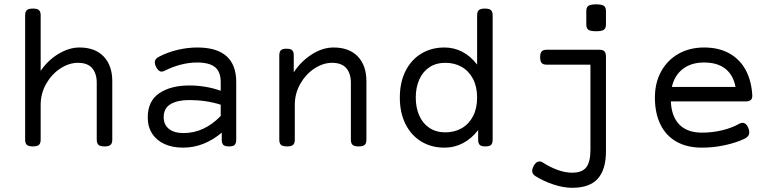

<svg xmlns="http://www.w3.org/2000/svg" viewBox="-20 -686 3638 906"><path d="M171.9 -613.8V-351.6Q205.6 -401.4 255.6 -431.6Q305.7 -461.9 355 -461.9Q428.7 -461.9 469.2 -419.4Q509.8 -377 509.8 -302.7V-26.9Q509.8 -9.8 501.7 -2.4Q493.7 4.9 473.6 4.9H472.7Q452.6 4.9 444.6 -2.4Q436.5 -9.8 436.5 -26.9V-295.4Q436.5 -339.4 414.8 -364.5Q393.1 -389.6 347.7 -389.6Q305.7 -389.6 264.9 -363Q224.1 -336.4 198 -290.8Q171.9 -245.1 171.9 -191.4V-26.9Q171.9 -9.8 163.8 -2.4Q155.8 4.9 135.7 4.9H134.8Q114.7 4.9 106.7 -2.4Q98.6 -9.8 98.6 -26.9V-613.8Q98.6 -630.9 106.7 -638.2Q114.7 -645.5 134.8 -645.5H135.7Q155.8 -645.5 163.8 -638.2Q171.9 -630.9 171.9 -613.8Z M1094.7 -299.3V-26.9Q1094.7 -9.8 1087.4 -2.4Q1080.1 4.9 1061 4.9H1060.1Q1041 4.9 1033.7 -2.4Q1026.4 -9.8 1026.4 -26.9V-60.1Q986.8 -26.4 940.7 -7.8Q894.5 10.7 843.3 10.7Q794.4 10.7 756.8 -6.1Q719.2 -22.9 698.2 -55.2Q677.2 -87.4 677.2 -131.8Q677.2 -209.5 731.7 -246.1Q786.1 -282.7 873 -282.7Q950.7 -282.7 1021.5 -257.8V-299.3Q1021.5 -346.7 994.9 -368.9Q968.3 -391.1 909.2 -391.1Q872.6 -391.1 833 -380.9Q793.5 -370.6 757.8 -352.5Q750 -348.1 742.7 -348.1Q727.1 -348.1 715.8 -371.6Q710.4 -383.3 710.4 -391.1Q710.4 -408.2 728.5 -417.5Q769.5 -439 816.7 -450.4Q863.8 -461.9 911.1 -461.9Q1002.9 -461.9 1048.8 -420.9Q1094.7 -379.9 1094.7 -299.3ZM1021.5 -138.7V-191.9Q988.3 -202.6 950.2 -208.3Q912.1 -213.9 873.5 -213.9Q817.4 -213.9 784.9 -194.6Q752.4 -175.3 752.4 -133.3Q752.4 -97.7 777.1 -77.9Q801.8 -58.1 846.2 -58.1Q943.4 -58.1 1021.5 -138.7Z M1709 -302.7V-26.9Q1709 -9.8 1700.9 -2.4Q1692.9 4.9 1672.9 4.9H1671.9Q1651.9 4.9 1643.8 -2.4Q1635.7 -9.8 1635.7 -26.9V-295.4Q1635.7 -339.4 1614 -364.5Q1592.3 -389.6 1546.9 -389.6Q1504.9 -389.6 1464.1 -363Q1423.3 -336.4 1397.2 -290.8Q1371.1 -245.1 1371.1 -191.4V-26.9Q1371.1 -9.8 1363 -2.4Q1355 4.9 1335 4.9H1334Q1314 4.9 1305.9 -2.4Q1297.9 -9.8 1297.9 -26.9V-424.3Q1297.9 -441.4 1305.2 -448.7Q1312.5 -456.1 1331.5 -456.1H1332.5Q1351.6 -456.1 1358.9 -448.7Q1366.2 -441.4 1366.2 -424.3V-344.7Q1399.4 -396 1450.7 -429Q1502 -461.9 1554.2 -461.9Q1627.9 -461.9 1668.5 -419.4Q1709 -377 1709 -302.7Z M2304.7 -613.8V-26.9Q2304.7 -9.8 2297.4 -2.4Q2290 4.9 2271 4.9H2270Q2251 4.9 2243.7 -2.4Q2236.3 -9.8 2236.3 -26.9V-72.3Q2205.6 -32.2 2165 -10.7Q2124.5 10.7 2076.7 10.7Q2016.1 10.7 1968.5 -17.8Q1920.9 -46.4 1893.8 -99.9Q1866.7 -153.3 1866.7 -225.6Q1866.7 -297.9 1893.8 -351.3Q1920.9 -404.8 1968.5 -433.3Q2016.1 -461.9 2076.7 -461.9Q2168.5 -461.9 2231.4 -381.3V-613.8Q2231.4 -630.9 2239.5 -638.2Q2247.6 -645.5 2267.6 -645.5H2268.6Q2288.6 -645.5 2296.6 -638.2Q2304.7 -630.9 2304.7 -613.8ZM1941.9 -225.6Q1941.9 -177.7 1958.5 -140.4Q1975.1 -103 2006.6 -82.3Q2038.1 -61.5 2081.5 -61.5Q2125 -61.5 2158.9 -81.1Q2192.9 -100.6 2212.2 -137.7Q2231.4 -174.8 2231.4 -225.6Q2231.4 -276.4 2212.2 -313.5Q2192.9 -350.6 2158.9 -370.1Q2125 -389.6 2081.5 -389.6Q2038.1 -389.6 2006.6 -368.9Q1975.1 -348.1 1958.5 -310.8Q1941.9 -273.4 1941.9 -225.6Z M2839.4 -418V27.8Q2839.4 113.8 2801 157Q2762.7 200.2 2679.7 200.2Q2639.2 200.2 2592.3 184.8Q2545.4 169.4 2507.3 145.5Q2491.2 135.7 2491.2 120.1Q2491.2 110.8 2497.6 98.1Q2509.3 75.7 2525.9 75.7Q2534.2 75.7 2541 80.6Q2574.7 102.5 2610.8 115.7Q2647 128.9 2679.7 128.9Q2727.5 128.9 2746.8 103Q2766.1 77.1 2766.1 21.5V-380.9H2559.6Q2543 -380.9 2535.9 -388.9Q2528.8 -397 2528.8 -416Q2528.8 -435.1 2535.9 -443.1Q2543 -451.2 2559.6 -451.2H2786.1H2808.6Q2825.2 -451.2 2832.3 -443.6Q2839.4 -436 2839.4 -418ZM2793 -538.6Q2766.1 -538.6 2756.3 -545.7Q2746.6 -552.7 2746.6 -570.3V-633.8Q2746.6 -651.4 2756.3 -658.4Q2766.1 -665.5 2793 -665.5Q2819.8 -665.5 2829.6 -658.4Q2839.4 -651.4 2839.4 -633.8V-570.3Q2839.4 -552.7 2829.6 -545.7Q2819.8 -538.6 2793 -538.6Z M3529.8 -237.8Q3530.8 -221.7 3523.2 -214.6Q3515.6 -207.5 3499 -207.5H3145.5Q3148.9 -134.8 3186.5 -97.4Q3224.1 -60.1 3292.5 -60.1Q3341.3 -60.1 3387.9 -71.3Q3434.6 -82.5 3468.3 -102.1Q3476.6 -106.4 3483.4 -106.4Q3492.7 -106.4 3500.2 -99.4Q3507.8 -92.3 3512.2 -79.1Q3515.6 -70.3 3515.6 -61.5Q3515.6 -42 3494.1 -31.7Q3454.6 -12.7 3400.9 -1Q3347.2 10.7 3292.5 10.7Q3221.7 10.7 3171.9 -17.6Q3122.1 -45.9 3096.2 -99.1Q3070.3 -152.3 3070.3 -225.6Q3070.3 -295.4 3099.9 -349.1Q3129.4 -402.8 3182.1 -432.4Q3234.9 -461.9 3302.2 -461.9Q3373 -461.9 3422.9 -433.3Q3472.7 -404.8 3499.3 -354.5Q3525.9 -304.2 3529.8 -237.8ZM3150.4 -275.9H3450.7Q3440.4 -331.5 3403.1 -361.3Q3365.7 -391.1 3302.2 -391.1Q3241.7 -391.1 3202.1 -360.6Q3162.6 -330.1 3150.4 -275.9Z"/></svg>

Font: Courier Prime Code
Style: Regular
Weight: 400
Designer: Alan Dague-Greene
Foundry: Quote-Unquote Apps
Version: Version 3.0318